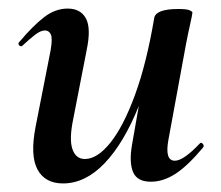

<svg xmlns="http://www.w3.org/2000/svg" viewBox="-20 -415 516 448"><path d="M127 13Q85 13 67.5 -19.5Q50 -52 63 -119L98 -297Q103 -326 98.5 -335Q94 -344 85 -344Q75 -344 62 -334Q49 -324 33 -309Q29 -305 25 -309Q21 -313 25 -317Q57 -355 83 -375Q109 -395 138 -395Q168 -395 180.5 -372Q193 -349 182 -297L151 -138Q141 -90 149 -67Q157 -44 178 -44Q207 -44 237.5 -82Q268 -120 295 -193.5Q322 -267 340 -374L358 -373Q339 -255 304 -168Q269 -81 224 -34Q179 13 127 13ZM332 9Q300 9 290.5 -13.5Q281 -36 288 -77L340 -374Q345 -394 396 -394Q416 -394 422.5 -391Q429 -388 429 -386Q429 -382 424 -360Q419 -338 414 -312L373 -89Q364 -40 388 -40Q398 -40 412.5 -50Q427 -60 446 -80Q449 -84 453 -79.5Q457 -75 454 -71Q418 -28 389.5 -9.5Q361 9 332 9Z"/></svg>

Font: Cormorant Infant Light
Style: Italic
Weight: 300
Italic angle: -10°
Designer: Christian Thalmann (Catharsis Fonts)
Foundry: Catharsis Fonts
Version: Version 4.001